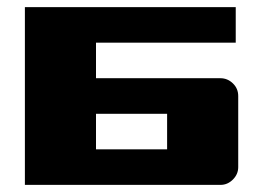

<svg xmlns="http://www.w3.org/2000/svg" viewBox="-20 -520 740 540"><path d="M50 -500H643V-400H250V-300H600Q620 -300 635 -285.5Q650 -271 650 -250V-50Q650 -30 635 -15Q620 0 600 0H50ZM450 -100V-200H250V-100Z"/></svg>

Font: Tokeely Brookings
Style: Regular
Weight: 400
Designer: Peter Wiegel
Foundry: Peter Wiegel
Version: Version 2.001